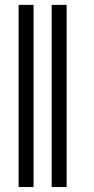

<svg xmlns="http://www.w3.org/2000/svg" viewBox="-20 -751 377 771"><path d="M114.7 -731.4V0H54.7V-731.4ZM247.6 -731.4V0H187.5V-731.4Z"/></svg>

Font: Inter 18pt Light
Style: Regular
Weight: 300
Designer: Rasmus Andersson
Foundry: rsms
Version: Version 4.001;git-66647c0bb